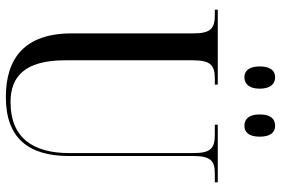

<svg xmlns="http://www.w3.org/2000/svg" viewBox="-172 -778 960 656"><g transform="rotate(90 308.0 -450.0)"><path d="M410 -805C431 -805 447 -820 447 -857C447 -896 431 -910 410 -910C387 -910 371 -896 371 -857C371 -820 387 -805 410 -805ZM244 -805C265 -805 283 -820 283 -857C283 -896 265 -910 244 -910C223 -910 207 -896 207 -857C207 -820 223 -805 244 -805ZM312 10C451 10 513 -67 513 -205V-629C513 -691 530 -704 573 -704H603V-714H406V-704H440C486 -704 503 -691 503 -631V-206C503 -82 450 -6 329 -6C243 -6 186 -53 186 -193V-629C186 -691 204 -704 249 -704H269V-714H13V-704H31C76 -704 94 -691 94 -632V-216C94 -53 180 10 312 10Z"/></g></svg>

Font: Noto Serif Display Condensed
Style: Regular
Weight: 400
Width: 3
Designer: Monotype Design Team
Foundry: Monotype Imaging Inc.
Version: Version 2.009